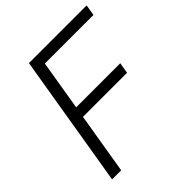

<svg xmlns="http://www.w3.org/2000/svg" viewBox="-198 -858 990 990"><g transform="rotate(-45 296.5 -363.5)"><path d="M51.1 0 171.9 -727.3H592.7L582.7 -667.6H228.3L182.9 -393.8H504.3L494.3 -334.2H172.9L117.5 0Z"/></g></svg>

Font: Karasuma Gothic
Style: Light Italic
Weight: 300
Italic angle: 9.39998°
Designer: Rasmus Andersson / Ryoko Nishizuka
Foundry: rsms
Version: Version 1.00